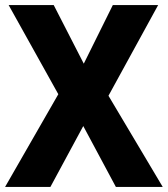

<svg xmlns="http://www.w3.org/2000/svg" viewBox="-20 -734 660 754"><path d="M619 0H435L307 -239L178 0H0L209 -364L14 -714H191L309 -484L423 -714H601L406 -358Z"/></svg>

Font: Noto Sans Armenian SemiCondensed ExtraBold
Style: Regular
Weight: 800
Width: 4
Designer: Monotype Design Team
Foundry: Monotype Imaging Inc.
Version: Version 2.008; ttfautohint (v1.8.4.7-5d5b)